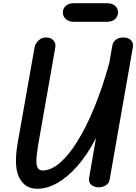

<svg xmlns="http://www.w3.org/2000/svg" viewBox="-20 -1161 844 1190"><path d="M210 9Q135 9 99.5 -59.5Q64 -128 89.5 -274.5L195 -871.5Q197.5 -883.5 206.8 -897Q216 -910.5 231.2 -920Q246.5 -929.5 266.5 -928.5Q295 -928.5 311.2 -910.8Q327.5 -893 322.5 -865.5L216.5 -262.5Q211 -230 207.8 -201.2Q204.5 -172.5 206 -150.8Q207.5 -129 216.5 -116.8Q225.5 -104.5 244.5 -104.5Q296 -104.5 350.8 -151.2Q405.5 -198 460 -285.5Q514.5 -373 564.8 -495.5Q615 -618 657 -769L676.5 -879.5Q680.5 -901.5 698.2 -915Q716 -928.5 744 -928.5Q776.5 -928.5 792.2 -911.5Q808 -894.5 803.5 -868L659.5 -47.5Q655 -23 634.5 -11.5Q614 0 592 0Q565.5 0 546.2 -15.2Q527 -30.5 533 -62.5L575 -305.5Q522.5 -204 461.5 -134Q400.5 -64 336.5 -27.5Q272.5 9 210 9ZM437.5 -1026Q406 -1026 387.8 -1042.8Q369.5 -1059.5 369.5 -1083.5Q369.5 -1108 387.8 -1124.5Q406 -1141 437.5 -1141H644Q676 -1141 693.8 -1124.5Q711.5 -1108 711.5 -1083.5Q711.5 -1060.5 693.8 -1043.2Q676 -1026 644 -1026Z"/></svg>

Font: Edu AU VIC WA NT Pre SemiBold
Style: Regular
Weight: 600
Designer: Tina and Corey Anderson, Eben Sorkin, Mirko Velimirovic
Foundry: Google for Education
Version: Version 1.001